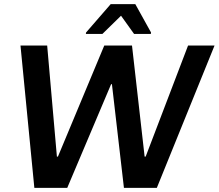

<svg xmlns="http://www.w3.org/2000/svg" viewBox="-20 -908 1057 928"><path d="M79 0ZM579 0 521 -501H517L305 0H146L79 -688H208L255 -151H260L484 -688H618L679 -151H684L889 -688H1017L738 0ZM395 -744ZM395 -744 396 -751 515 -888H634L710 -751L709 -744H628L565 -832L475 -744Z"/></svg>

Font: Azeri Sans SemiBold
Style: Italic
Weight: 600
Designer: Hector Gatti & Omnibus-Type (original fonts) / Cristiano Sobral (main changes and remastering)
Foundry: Omnibus-Type
Version: Version 0.07;August 21, 2020;FontCreator 13.0.0.2681 64-bit;